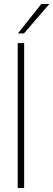

<svg xmlns="http://www.w3.org/2000/svg" viewBox="-20 -934 265 954"><path d="M68 0H100V-720H68ZM69 -768H99L225 -914H185Z"/></svg>

Font: Aspekta 100
Style: Regular
Weight: 100
Designer: Ivo Dolenc
Version: Version 2.000